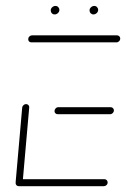

<svg xmlns="http://www.w3.org/2000/svg" viewBox="-20 -640 433 660"><path d="M33.7 -13 56.3 -270.4Q57 -275.2 60.9 -278.7Q64.8 -282.2 69.6 -282.2Q74.4 -282.2 77.8 -278.7Q81.1 -275.2 80.4 -270.4L57.8 -13ZM350 -13Q350 -7.4 346.1 -3.7Q342.2 0 337 0H44.8Q40 0 36.9 -3Q33.7 -5.9 33.7 -10.7Q33.7 -16.3 37.6 -20.2Q41.5 -24.1 46.7 -24.1H338.9Q343.3 -24.1 346.7 -20.9Q350 -17.8 350 -13ZM167.4 -258.1Q167.4 -263.3 171.3 -267.4Q175.2 -271.5 180.4 -271.5H360.7Q365.2 -271.5 368.3 -268.3Q371.5 -265.2 371.5 -260.4Q371.5 -255.2 367.6 -251.3Q363.7 -247.4 358.5 -247.4H178.5Q173.7 -247.4 170.6 -250.4Q167.4 -253.3 167.4 -258.1ZM77 -505.2Q77 -510.7 80.9 -514.6Q84.8 -518.5 90 -518.5H382.2Q386.7 -518.5 390 -515.4Q393.3 -512.2 393.3 -507.8Q393.3 -502.2 389.4 -498.3Q385.6 -494.4 380.4 -494.4H87.8Q83 -494.4 80 -497.4Q77 -500.4 77 -505.2ZM287.8 -604.4Q287.8 -610.4 292.8 -615Q297.8 -619.6 304.1 -619.6Q309.6 -619.6 313.5 -615.6Q317.4 -611.5 317.4 -605.9Q317.4 -599.6 312.4 -595Q307.4 -590.4 301.1 -590.4Q295.6 -590.4 291.7 -594.4Q287.8 -598.5 287.8 -604.4ZM154.4 -604.4Q154.4 -610.4 159.4 -615Q164.4 -619.6 170.7 -619.6Q176.3 -619.6 180.2 -615.6Q184.1 -611.5 184.1 -605.9Q184.1 -599.6 179.1 -595Q174.1 -590.4 167.8 -590.4Q162.2 -590.4 158.3 -594.4Q154.4 -598.5 154.4 -604.4Z"/></svg>

Font: 26F Galaxy Sans Thin
Style: Italic
Weight: 100
Italic angle: -4.99998°
Designer: C₂₉H₂₅N₃O₅
Version: Version 1.200